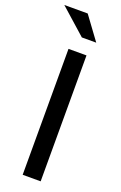

<svg xmlns="http://www.w3.org/2000/svg" viewBox="-181 -956 633 1003"><g transform="rotate(20 135.5 -454.0)"><path d="M90 0V-700H190V0ZM121 -908 215 -780H135L-9 -908Z"/></g></svg>

Font: Quantico
Style: Regular
Weight: 400
Designer: Matt Desmond
Foundry: MADtype
Version: Version 2.002